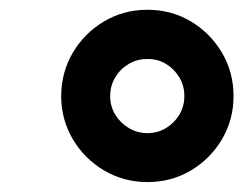

<svg xmlns="http://www.w3.org/2000/svg" viewBox="-20 -752 500 387"><path d="M277.3 -385Q229.3 -385 189.8 -408.4Q150.3 -431.8 126.9 -471.2Q103.5 -510.5 103.3 -558.3Q103.5 -606.4 126.9 -646Q150.3 -685.5 189.8 -708.9Q229.3 -732.3 277.3 -732.3Q325.3 -732.3 364.6 -708.9Q403.8 -685.5 427.3 -646Q450.7 -606.4 450.7 -558.3Q450.7 -510.5 427.3 -471.1Q403.8 -431.6 364.6 -408.3Q325.3 -385 277.3 -385ZM277.3 -483.6Q298 -483.8 314.7 -493.9Q331.4 -504 341.5 -520.9Q351.6 -537.8 351.6 -558.3Q351.6 -579.2 341.5 -596Q331.4 -612.9 314.7 -623.1Q298 -633.3 277.3 -633Q256.7 -633.3 239.6 -623.2Q222.5 -613.1 212.3 -596.1Q202.1 -579.1 202.1 -558.3Q202.1 -537.8 212.3 -520.9Q222.6 -504 239.6 -493.9Q256.7 -483.8 277.3 -483.6Z"/></svg>

Font: Inter Variable
Style: Italic
Weight: 400
Italic angle: -9.39999°
Designer: Rasmus Andersson
Foundry: rsms
Version: Version 4.001;git-9221beed3